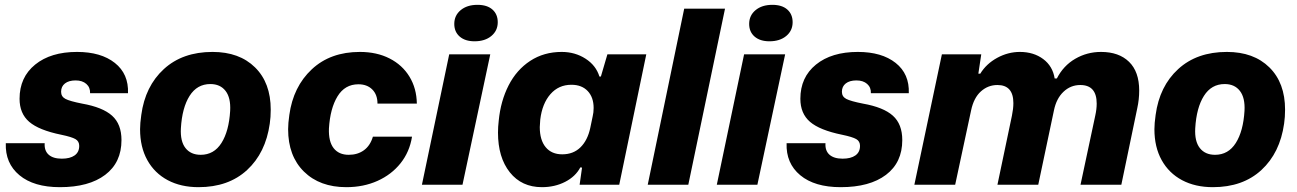

<svg xmlns="http://www.w3.org/2000/svg" viewBox="-20 -765 5371 795"><path d="M4 -172H165Q163 -141 181.5 -124.5Q200 -108 236 -108Q270 -108 289 -121.5Q308 -135 308 -161Q308 -180 292.5 -189Q277 -198 234 -207Q141 -226 101 -260.5Q61 -295 61 -356Q61 -445 125.5 -497.5Q190 -550 299 -550Q398 -550 455.5 -504.5Q513 -459 510 -379H353Q354 -403 337.5 -417.5Q321 -432 293 -432Q265 -432 249 -419.5Q233 -407 233 -385Q233 -365 251 -355.5Q269 -346 320 -336Q405 -321 444 -286Q483 -251 483 -185Q483 -92 415.5 -41Q348 10 228 10Q120 10 60.5 -39.5Q1 -89 4 -172Z M560 -230Q560 -254 565 -289Q581 -408 658.5 -479Q736 -550 860 -550Q971 -550 1036 -486Q1101 -422 1101 -311Q1101 -280 1097 -253Q1080 -132 1003 -61Q926 10 802 10Q729 10 674.5 -19Q620 -48 590 -102Q560 -156 560 -230ZM933 -306Q936 -360 914 -388.5Q892 -417 851 -417Q796 -417 765 -368Q734 -319 729 -234Q726 -180 748 -152Q770 -124 811 -124Q866 -124 897 -173Q928 -222 933 -306Z M1173 -230Q1173 -254 1178 -289Q1194 -406 1271 -478Q1348 -550 1470 -550Q1540 -550 1593 -523Q1646 -496 1675.5 -447.5Q1705 -399 1706 -336H1543Q1543 -373 1521.5 -394.5Q1500 -416 1464 -416Q1408 -416 1377.5 -366Q1347 -316 1342 -233Q1340 -179 1361.5 -151.5Q1383 -124 1424 -124Q1461 -124 1487 -143Q1513 -162 1524 -199H1686Q1676 -136 1638.5 -89Q1601 -42 1543 -16Q1485 10 1414 10Q1304 10 1238.5 -54.5Q1173 -119 1173 -230Z M1840 -540H2010L1895 0H1727ZM1861 -666Q1861 -701 1887.5 -723Q1914 -745 1957 -745Q1997 -745 2019 -725.5Q2041 -706 2041 -673Q2041 -638 2014.5 -616Q1988 -594 1945 -594Q1906 -594 1883.5 -613.5Q1861 -633 1861 -666Z M2042 -216Q2042 -240 2045 -265Q2053 -347 2086 -411.5Q2119 -476 2175.5 -513Q2232 -550 2306 -550Q2361 -550 2404.5 -522Q2448 -494 2462 -448H2468L2495 -540H2656L2544 0H2380L2390 -71L2383 -72Q2363 -34 2320 -12Q2277 10 2224 10Q2140 10 2091 -51.5Q2042 -113 2042 -216ZM2424 -235 2434 -283Q2438 -299 2438 -318Q2438 -362 2413.5 -388Q2389 -414 2346 -414Q2293 -414 2259 -375Q2225 -336 2217 -270Q2215 -248 2215 -239Q2215 -185 2239.5 -155.5Q2264 -126 2308 -126Q2354 -126 2383.5 -155Q2413 -184 2424 -235Z M2813 -729H2982L2830 0H2662Z M3061 -540H3231L3116 0H2948ZM3082 -666Q3082 -701 3108.5 -723Q3135 -745 3178 -745Q3218 -745 3240 -725.5Q3262 -706 3262 -673Q3262 -638 3235.5 -616Q3209 -594 3166 -594Q3127 -594 3104.5 -613.5Q3082 -633 3082 -666Z M3237 -172H3398Q3396 -141 3414.5 -124.5Q3433 -108 3469 -108Q3503 -108 3522 -121.5Q3541 -135 3541 -161Q3541 -180 3525.5 -189Q3510 -198 3467 -207Q3374 -226 3334 -260.5Q3294 -295 3294 -356Q3294 -445 3358.5 -497.5Q3423 -550 3532 -550Q3631 -550 3688.5 -504.5Q3746 -459 3743 -379H3586Q3587 -403 3570.5 -417.5Q3554 -432 3526 -432Q3498 -432 3482 -419.5Q3466 -407 3466 -385Q3466 -365 3484 -355.5Q3502 -346 3553 -336Q3638 -321 3677 -286Q3716 -251 3716 -185Q3716 -92 3648.5 -41Q3581 10 3461 10Q3353 10 3293.5 -39.5Q3234 -89 3237 -172Z M3880 -540H4043L4031 -460H4039Q4064 -501 4109 -525.5Q4154 -550 4203 -550Q4260 -550 4299.5 -520.5Q4339 -491 4347 -440H4356Q4383 -493 4432 -521.5Q4481 -550 4539 -550Q4613 -550 4655 -509Q4697 -468 4697 -390Q4697 -353 4689 -317L4623 0H4454L4515 -286Q4521 -313 4521 -336Q4521 -413 4453 -413Q4413 -413 4383.5 -385Q4354 -357 4344 -308L4279 0H4110L4170 -286Q4176 -315 4176 -338Q4176 -413 4110 -413Q4071 -413 4041.5 -386.5Q4012 -360 4001 -308L3935 0H3766Z M4760 -230Q4760 -254 4765 -289Q4781 -408 4858.5 -479Q4936 -550 5060 -550Q5171 -550 5236 -486Q5301 -422 5301 -311Q5301 -280 5297 -253Q5280 -132 5203 -61Q5126 10 5002 10Q4929 10 4874.5 -19Q4820 -48 4790 -102Q4760 -156 4760 -230ZM5133 -306Q5136 -360 5114 -388.5Q5092 -417 5051 -417Q4996 -417 4965 -368Q4934 -319 4929 -234Q4926 -180 4948 -152Q4970 -124 5011 -124Q5066 -124 5097 -173Q5128 -222 5133 -306Z"/></svg>

Font: Mona Sans ExtraBold
Style: Italic
Weight: 800
Italic angle: -11.7°
Designer: Deni Anggara
Foundry: GitHub
Version: Version 2.000